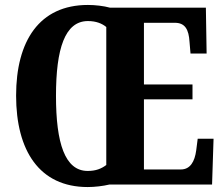

<svg xmlns="http://www.w3.org/2000/svg" viewBox="-20 -745 905 775"><path d="M334 10C362 10 396 6 421 0H836L842 -185H778L772 -138C766 -93 748 -61 710 -61H561V-344H757V-404H561V-653H686C727 -653 742 -626 745 -576L749 -529H814L811 -714H424C399 -721 364 -725 335 -725C139 -725 45 -580 45 -359C45 -137 139 10 334 10ZM334 -55C242 -55 206 -167 206 -358C206 -549 242 -660 335 -660C368 -660 392 -650 409 -636V-79C389 -64 367 -55 334 -55Z"/></svg>

Font: Noto Serif Hebrew ExtraCondensed ExtraBold
Style: Regular
Weight: 800
Width: 2
Designer: Monotype Design Team
Foundry: Monotype Imaging Inc.
Version: Version 2.004